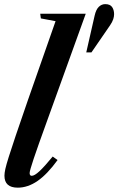

<svg xmlns="http://www.w3.org/2000/svg" viewBox="-20 -876 559 907"><path d="M64 10.5Q1 10.5 1 -46Q1 -58.5 5.2 -77.8Q9.5 -97 21 -133.8Q32.5 -170.5 54.2 -235Q76 -299.5 111.5 -402L242.5 -776L173 -789L170 -811H385L203.5 -308Q158 -182.5 139 -125.8Q120 -69 120 -58.5Q120 -45.5 130 -45.5Q143 -45.5 166.2 -67Q189.5 -88.5 229 -136.5L252 -120Q203.5 -53 157.5 -21.2Q111.5 10.5 64 10.5ZM387.5 -628.5 427 -802Q433.5 -831 446.8 -843.8Q460 -856.5 477 -856.5Q500 -856.5 509.5 -842.8Q519 -829 519 -809Q519 -798 515 -785.5Q511 -773 500 -756.5L412 -628.5Z"/></svg>

Font: Libre Caslon Condensed Bold
Style: Italic
Weight: 700
Italic angle: -22.583°
Designer: Pablo Impallari, Rodrigo Fuenzalida, Katja Schimmel, Ertekin Erdin
Foundry: Pablo Impallari, Rodrigo Fuenzalida
Version: Version 2.000; ttfautohint (v1.8.4.7-5d5b);gftools[0.9.33]